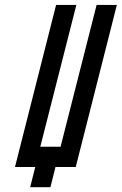

<svg xmlns="http://www.w3.org/2000/svg" viewBox="-20 -687 501 790"><path d="M210.8 -666.7H294.2L145.8 -83.3H229.2L377.5 -666.7H460.8L291.7 0H208.3L187.5 83.3H104.2L125 0H41.7Z"/></svg>

Font: Yulong
Style: Italic
Weight: 400
Italic angle: -14.25°
Designer: GGBotNet
Foundry: f0n7.com
Version: 1.00